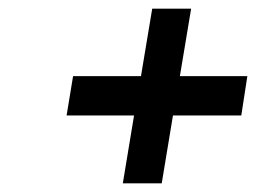

<svg xmlns="http://www.w3.org/2000/svg" viewBox="-20 -534 622 444"><path d="M538 -267H380L354 -110H264L290 -267H134L149 -358H306L332 -514H422L396 -358H552Z"/></svg>

Font: Be Vietnam Medium
Style: Italic
Weight: 500
Italic angle: -9.444°
Designer: Gabriel Lam
Foundry: TypeRant
Version: Version 3.000